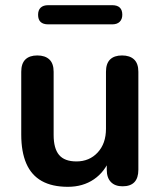

<svg xmlns="http://www.w3.org/2000/svg" viewBox="-20 -711 619 741"><path d="M242 10Q181 10 141 -12.5Q101 -35 81.5 -80Q62 -125 62 -192V-434Q62 -466 78 -481.5Q94 -497 124 -497Q154 -497 170.5 -481.5Q187 -466 187 -434V-190Q187 -138 208 -113Q229 -88 275 -88Q325 -88 357 -122.5Q389 -157 389 -214V-434Q389 -466 405 -481.5Q421 -497 451 -497Q481 -497 497.5 -481.5Q514 -466 514 -434V-56Q514 8 453 8Q424 8 408 -8.5Q392 -25 392 -56V-132L406 -102Q385 -48 342.5 -19Q300 10 242 10ZM166 -617Q127 -617 127 -654Q127 -672 137 -681.5Q147 -691 166 -691H413Q452 -691 452 -654Q452 -637 442 -627Q432 -617 413 -617Z"/></svg>

Font: Nunito ExtraLight
Style: Regular
Weight: 200
Designer: Vernon Adams
Foundry: Vernon Adams
Version: Version 3.602